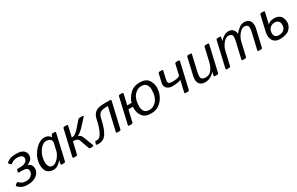

<svg xmlns="http://www.w3.org/2000/svg" viewBox="188 -1812 4818 3110"><g transform="rotate(-30 2597.5 -256.5)"><path d="M13.2 -58.1Q0.5 -74.2 14.2 -85L43.5 -108.9Q56.6 -119.6 69.3 -104Q76.7 -95.2 108.2 -75.2Q139.6 -55.2 188.5 -55.2Q252.9 -55.2 289.1 -88.6Q325.2 -122.1 325.2 -162.6Q325.2 -206.1 296.9 -220.9Q268.6 -235.8 218.3 -235.8H162.6Q140.6 -235.8 144.5 -252.9L150.9 -282.2Q154.8 -299.3 177.2 -299.3H226.6Q286.1 -299.3 321.3 -325.2Q356.4 -351.1 356.4 -390.6Q356.4 -421.4 328.6 -439.5Q300.8 -457.5 248 -457.5Q213.9 -457.5 184.1 -446Q154.3 -434.6 140.6 -421.9Q123 -405.3 113.8 -414.1L89.4 -437.5Q73.7 -452.6 92.8 -469.7Q116.2 -491.2 154.3 -506.1Q192.4 -521 265.6 -521Q361.3 -521 401.9 -484.6Q442.4 -448.2 442.4 -399.9Q442.4 -339.8 402.1 -307.6Q361.8 -275.4 335.9 -269V-267.6Q372.1 -259.8 394 -232.7Q416 -205.6 416 -158.2Q416 -93.8 354.5 -42.7Q293 8.3 189 8.3Q106.9 8.3 64.5 -19.3Q22 -46.9 13.2 -58.1Z M511.7 -165.5Q511.7 -299.8 602.8 -410.4Q693.8 -521 793.9 -521Q837.9 -521 866.2 -502.7Q894.5 -484.4 908.2 -460H909.2L919.4 -490.7Q926.8 -512.7 943.4 -512.7H984.4Q1006.3 -512.7 1001.5 -490.7L893.1 -22Q888.2 0 866.2 0H826.7Q805.2 0 809.6 -22L821.8 -80.6H820.8Q796.9 -48.8 757.1 -20.3Q717.3 8.3 668.5 8.3Q597.7 8.3 554.7 -34.4Q511.7 -77.1 511.7 -165.5ZM602.5 -162.1Q602.5 -129.9 619.9 -92.5Q637.2 -55.2 690.9 -55.2Q734.9 -55.2 788.1 -113.3Q841.3 -171.4 856 -234.4L888.7 -376Q888.7 -419.9 860.6 -438.7Q832.5 -457.5 791 -457.5Q722.7 -457.5 662.6 -369.9Q602.5 -282.2 602.5 -162.1Z M1048.8 0Q1026.9 0 1031.7 -22L1140.1 -490.7Q1145 -512.7 1167 -512.7H1209Q1231 -512.7 1226.1 -490.7L1182.1 -299.8H1202.1Q1228 -299.8 1260.3 -325.7Q1292.5 -351.6 1309.6 -371.1L1421.9 -500Q1433.1 -512.7 1450.7 -512.7H1502.9Q1536.1 -512.7 1509.3 -483.9L1377.4 -341.8Q1364.3 -327.6 1330.8 -302Q1297.4 -276.4 1280.3 -270.5L1279.8 -269.5Q1305.7 -260.3 1322 -244.9Q1338.4 -229.5 1354.5 -187.5L1415.5 -28.8Q1426.8 0 1396 0H1356.9Q1339.8 0 1333.5 -18.1L1278.3 -174.8Q1265.6 -211.4 1241.7 -223.4Q1217.8 -235.4 1187.5 -235.4H1167L1117.7 -22Q1112.8 0 1090.8 0Z M1469.7 3.9Q1460.9 0 1464.8 -10.7L1479 -51.3Q1482.4 -61 1493.2 -58.1Q1503.9 -55.2 1513.7 -55.2Q1566.4 -55.2 1606 -130.1Q1645.5 -205.1 1671.9 -322.3L1682.1 -368.2Q1696.8 -433.6 1745.4 -473.1Q1793.9 -512.7 1913.6 -512.7H2022Q2043.9 -512.7 2039.1 -490.7L1930.7 -22Q1925.8 0 1903.8 0H1861.8Q1839.8 0 1844.7 -22L1943.4 -448.2H1925.8Q1840.8 -448.2 1802.5 -423.8Q1764.2 -399.4 1750 -337.4L1740.7 -296.4Q1707.5 -149.4 1656 -70.6Q1604.5 8.3 1509.8 8.3Q1479 8.3 1469.7 3.9Z M2086.4 0Q2064.5 0 2069.3 -22L2177.7 -490.7Q2182.6 -512.7 2204.6 -512.7H2246.6Q2268.6 -512.7 2263.7 -490.7L2219.7 -299.8H2301.8Q2317.9 -370.1 2387.9 -445.6Q2458 -521 2576.7 -521Q2690.9 -521 2736.3 -455.3Q2781.7 -389.6 2781.7 -316.4Q2781.7 -187.5 2701.9 -89.6Q2622.1 8.3 2492.7 8.3Q2378.4 8.3 2333 -57.4Q2287.6 -123 2287.6 -196.3Q2287.6 -216.3 2289.6 -235.4H2204.6L2155.3 -22Q2150.4 0 2128.4 0ZM2378.4 -189Q2378.4 -127.9 2407 -91.6Q2435.5 -55.2 2499 -55.2Q2575.2 -55.2 2633.1 -124.3Q2690.9 -193.4 2690.9 -323.7Q2690.9 -384.8 2662.4 -421.1Q2633.8 -457.5 2570.3 -457.5Q2494.1 -457.5 2436.3 -388.4Q2378.4 -319.3 2378.4 -189Z M2886.7 -344.7 2920.4 -490.7Q2925.3 -512.7 2947.3 -512.7H2989.3Q3011.2 -512.7 3006.3 -490.7L2975.6 -358.4Q2961.9 -297.9 2980.7 -281.5Q2999.5 -265.1 3039.1 -265.1Q3090.3 -265.1 3127.9 -271Q3165.5 -276.9 3187 -295.4L3231.9 -490.7Q3236.8 -512.7 3258.8 -512.7H3300.8Q3322.8 -512.7 3317.9 -490.7L3209.5 -22Q3204.6 0 3182.6 0H3140.6Q3118.7 0 3123.5 -22L3164.6 -199.7Q3167.5 -212.9 3172.4 -229H3170.4Q3156.2 -216.8 3108.2 -209.2Q3060.1 -201.7 3012.2 -201.7Q2945.8 -201.7 2908.2 -238.8Q2870.6 -275.9 2886.7 -344.7Z M3383.3 -178.7 3455.6 -490.7Q3460.4 -512.7 3482.4 -512.7H3524.4Q3546.4 -512.7 3541.5 -490.7L3475.1 -202.1Q3453.1 -106 3476.6 -80.6Q3500 -55.2 3551.3 -55.2Q3623 -55.2 3663.6 -112.1Q3704.1 -168.9 3721.2 -242.2L3778.8 -490.7Q3783.7 -512.7 3805.7 -512.7H3847.7Q3869.6 -512.7 3864.7 -490.7L3756.3 -22Q3751.5 0 3729.5 0H3688.5Q3666.5 0 3671.4 -22L3685.1 -80.6H3683.1Q3654.3 -44.9 3607.7 -18.3Q3561 8.3 3504.9 8.3Q3426.8 8.3 3395 -41.7Q3363.3 -91.8 3383.3 -178.7Z M3912.1 0Q3890.1 0 3895 -22L4003.4 -490.7Q4008.3 -512.7 4030.3 -512.7H4071.3Q4093.3 -512.7 4088.4 -490.7L4075.2 -432.1H4077.1Q4106 -467.3 4149.7 -494.1Q4193.4 -521 4237.3 -521Q4291 -521 4321.5 -487.1Q4352.1 -453.1 4352.1 -406.7H4354Q4384.8 -446.8 4431.9 -483.9Q4479 -521 4535.2 -521Q4603.5 -521 4636.2 -470.9Q4668.9 -420.9 4648.9 -334L4576.7 -22Q4571.8 0 4549.8 0H4507.8Q4485.8 0 4490.7 -22L4556.6 -305.7Q4578.6 -400.9 4563 -429.2Q4547.4 -457.5 4493.7 -457.5Q4449.7 -457.5 4401.1 -398.7Q4352.5 -339.8 4336.4 -270.5L4278.8 -22Q4273.9 0 4252 0H4210Q4188 0 4192.9 -22L4258.8 -305.7Q4280.8 -400.9 4265.1 -429.2Q4249.5 -457.5 4195.8 -457.5Q4151.9 -457.5 4103.8 -400.6Q4055.7 -343.8 4038.6 -270.5L3981 -22Q3976.1 0 3954.1 0Z M4759.3 -216.8 4822.8 -490.7Q4827.6 -512.7 4849.6 -512.7H4891.6Q4913.6 -512.7 4908.7 -490.7L4868.7 -316.9Q4863.8 -297.9 4859.9 -287.1H4860.8Q4883.3 -311.5 4912.1 -321.8Q4940.9 -332 4984.9 -332Q5064 -332 5101.6 -286.6Q5139.2 -241.2 5139.2 -172.9Q5139.2 -101.6 5083 -46.6Q5026.9 8.3 4899.9 8.3Q4814 8.3 4774.7 -52.5Q4735.4 -113.3 4759.3 -216.8ZM4837.4 -180.7Q4823.2 -119.1 4846.4 -87.2Q4869.6 -55.2 4918 -55.2Q4979 -55.2 5013.7 -87.2Q5048.3 -119.1 5048.3 -178.7Q5048.3 -215.8 5026.4 -242.2Q5004.4 -268.6 4958.5 -268.6Q4908.7 -268.6 4877.2 -242.2Q4845.7 -215.8 4837.4 -180.7Z"/></g></svg>

Font: Istok
Style: Italic
Weight: 500
Italic angle: -13°
Designer: Andrey V. Panov
Foundry: Andrey V. Panov
Version: Version 1.0.3